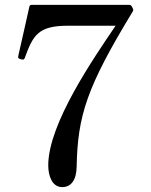

<svg xmlns="http://www.w3.org/2000/svg" viewBox="-20 -751 618 784"><path d="M234 13C270 13 292 -15 293 -70C297 -279 334 -395 522 -704C524 -707 525 -711 523 -715L518 -725C516 -729 512 -731 508 -731H108C104 -731 101 -729 100 -724C89 -676 64 -562 56 -529C55 -521 54 -520 54 -518C54 -514 56 -512 65 -509C69 -508 71 -508 73 -508C77 -508 78 -508 81 -514C115 -607 135 -646 258 -646H452C365 -517 177 -247 177 -76C177 -36 191 13 234 13Z"/></svg>

Font: Shippori Mincho OTF Medium
Style: Regular
Weight: 500
Designer: FONTDASU
Foundry: FONTDASU / Google Inc. / but / Adobe
Version: Version 3.300;hotconv 1.0.109;makeotfexe 2.5.65596